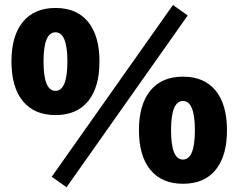

<svg xmlns="http://www.w3.org/2000/svg" viewBox="-20 -744 976 786"><path d="M207 -272.9Q120.6 -272.9 73.7 -329.8Q26.9 -386.7 26.9 -492.2Q26.9 -597.7 73.7 -654.5Q120.6 -711.4 207 -711.4Q294.4 -711.4 340.8 -654.3Q387.2 -597.2 387.2 -492.2Q387.2 -386.7 340.8 -329.8Q294.4 -272.9 207 -272.9ZM207 -372.1Q255.9 -372.1 255.9 -492.2Q255.9 -611.8 207 -611.8Q158.2 -611.8 158.2 -492.2Q158.2 -372.1 207 -372.1ZM252.4 22.5 191.9 -20.5 688 -723.6 748.5 -680.7ZM729 8.3Q642.6 8.3 595.7 -48.6Q548.8 -105.5 548.8 -210.9Q548.8 -316.4 595.7 -373.3Q642.6 -430.2 729 -430.2Q816.4 -430.2 862.8 -373Q909.2 -315.9 909.2 -210.9Q909.2 -105.5 862.8 -48.6Q816.4 8.3 729 8.3ZM729 -90.8Q777.8 -90.8 777.8 -210.9Q777.8 -330.6 729 -330.6Q680.2 -330.6 680.2 -210.9Q680.2 -90.8 729 -90.8Z"/></svg>

Font: Schibsted Grotesk ExtraBold
Style: Regular
Weight: 800
Designer: Bakken & Baeck AS, Henrik Kongsvoll
Foundry: Schibsted ASA
Version: Version 1.100; ttfautohint (v1.8.4.7-5d5b);gftools[0.9.25]